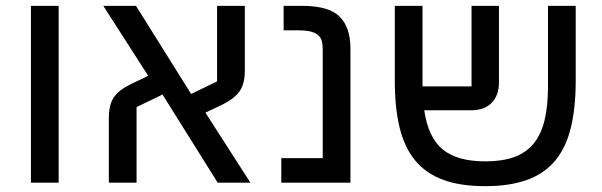

<svg xmlns="http://www.w3.org/2000/svg" viewBox="-20 -626 2064 658"><path d="M86 -606H181V0H86Z M353 -221Q353 -268 370.5 -293Q388 -318 429 -338L488 -366L334 -606H446L635 -304L724 -347V-606H819V-385Q819 -338 801 -313Q783 -288 743 -268L684 -240L838 0H726L537 -302L448 -259V0H353Z M944 -84H1086V-456Q1086 -471 1083.5 -483Q1081 -495 1072 -504Q1063 -513 1046.5 -517.5Q1030 -522 1003 -522H952V-606H1015Q1107 -606 1144 -569Q1181 -532 1181 -460V0H944Z M1643 12Q1557 12 1498 -10Q1439 -32 1402.5 -76.5Q1366 -121 1349.5 -189Q1333 -257 1333 -349V-606H1428V-330H1596V-606H1690V-343Q1690 -300 1665.5 -274Q1641 -248 1593 -248H1434Q1447 -156 1496.5 -114.5Q1546 -73 1643 -73Q1701 -73 1741.5 -87.5Q1782 -102 1808 -133Q1834 -164 1846 -213Q1858 -262 1858 -330V-606H1953V-349Q1953 -257 1936.5 -189Q1920 -121 1883.5 -76.5Q1847 -32 1787.5 -10Q1728 12 1643 12Z"/></svg>

Font: IBM Plex Sans Hebrew Text
Style: Regular
Weight: 450
Designer: Mike Abbink, Paul van der Laan, Pieter van Rosmalen, Yanek Iontef
Foundry: Bold Monday
Version: Version 1.2